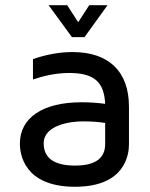

<svg xmlns="http://www.w3.org/2000/svg" viewBox="-20 -706 574 734"><path d="M257 -507C203 -507 152 -496 106 -480V-402C138 -413 187 -427 244 -427C342 -427 378 -391 382 -309C353 -313 323 -315 291 -315C144 -315 56 -256 56 -157C56 -118 71 8 267 8C459 8 473 -116 473 -154V-298C473 -433 396 -507 257 -507ZM382 -155C382 -100 343 -73 267 -73C188 -73 147 -101 147 -158C147 -229 252 -242 295 -242C328 -242 358 -240 382 -236V-155ZM279 -621 237 -686H166L255 -564H303L391 -686H321L279 -621Z"/></svg>

Font: Maven Pro
Style: Medium
Weight: 500
Designer: Joe Prince
Foundry: Joe Prince
Version: Version 1.003